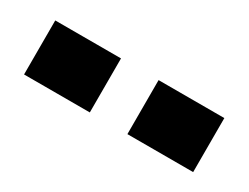

<svg xmlns="http://www.w3.org/2000/svg" viewBox="-29 -840 459 354"><g transform="rotate(30 200.0 -662.5)"><path d="M20 -605H160V-720H20ZM240 -605H380V-720H240Z"/></g></svg>

Font: MikodacsPCS
Style: Regular
Weight: 900
Designer: gluk (gluksza@wp.pl)
Foundry: gluk (gluksza@wp.pl)
Version: Version 0.27